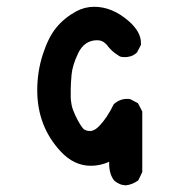

<svg xmlns="http://www.w3.org/2000/svg" viewBox="-20 -478 540 566"><path d="M301.8 3.9Q301.8 2 301.8 -1Q275.4 10.7 248 10.7Q198.2 10.7 159.2 -31.2Q89.8 -105.5 89.8 -211.9Q89.8 -266.6 106 -316.9Q122.1 -367.2 145.5 -396Q168.9 -424.8 204.1 -444.3Q229.5 -458 257.8 -458Q311.5 -458 360.4 -415Q395.5 -383.8 395.5 -351.6Q395.5 -349.6 395.5 -345.7L383.8 -323.2Q374 -314.5 364.7 -312Q355.5 -309.6 349.6 -309.6Q338.9 -309.6 335 -311Q331.1 -312.5 326.2 -316.4Q308.6 -327.1 294.9 -345.7L291 -349.6Q281.2 -359.4 266.6 -359.4Q228.5 -359.4 210 -320.3Q193.4 -285.2 190.9 -257.3Q188.5 -229.5 188.5 -214.8Q188.5 -200.2 188.5 -192.9Q188.5 -185.5 189.5 -179.2Q190.4 -172.9 191.4 -167Q194.3 -154.3 202.1 -137.7Q210 -121.1 216.3 -111.3Q222.7 -101.6 225.6 -98.6Q232.4 -91.8 245.6 -91.8Q258.8 -91.8 273.4 -107.4Q295.9 -130.9 315.4 -170.9Q333 -186.5 354.5 -186.5Q362.3 -186.5 364.3 -185.5L386.7 -173.8L399.4 -149.4V29.3L387.7 53.7Q370.1 66.4 350.6 68.4Q338.9 67.4 333 64.5Q327.1 61.5 325.2 60.5Q317.4 55.7 315.4 52.7Q301.8 34.2 301.8 3.9Z"/></svg>

Font: JasonHandwriting2
Style: SemiBold
Weight: 600
Version: Version 1.04.7